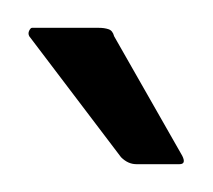

<svg xmlns="http://www.w3.org/2000/svg" viewBox="-20 -649 153 138"><path d="M78 -531Q72 -531 67 -536L1 -623Q0 -625 1 -627Q2 -629 3 -629H51Q55 -629 58 -628Q61 -627 62 -623L111 -537Q114 -531 109 -531Z"/></svg>

Font: Glory Thin Light
Style: Regular
Weight: 300
Version: Version 1.011